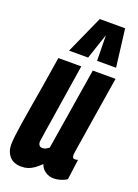

<svg xmlns="http://www.w3.org/2000/svg" viewBox="-153 -853 668 927"><g transform="rotate(20 180.5 -389.5)"><path d="M80.4 10Q40.1 10 19 -13.7Q-2 -37.4 -2 -73.8Q-2 -91 1 -117.2Q4 -143.3 9.8 -181Q15.7 -218.7 24.3 -270.1Q33 -321.5 44.5 -389.5Q56 -457.4 69.3 -544H187Q176.5 -478 168.3 -425Q160 -371.9 153.4 -329.4Q146.8 -286.9 141.4 -252.7Q135.9 -218.5 131.4 -190Q126.9 -161.5 123.4 -135.8Q122.7 -124.9 127.9 -117.1Q133.1 -109.2 143.9 -109.2Q150.3 -109.2 155.5 -110.6Q160.6 -112 166.4 -115.5Q172.2 -119 178.2 -123.4L246.1 -544H363.1Q343.9 -425.4 331.7 -349Q319.5 -272.5 312.6 -228.5Q305.6 -184.4 302.3 -164.2Q299 -143.9 298.4 -137.7Q297.7 -131.5 297.7 -129.2Q297.7 -121.2 300.7 -116.5Q303.6 -111.7 311 -111.7Q313.9 -111.7 318.2 -112.3Q322.5 -112.9 326.6 -114.8L312.7 -10.5Q300.9 -1.6 282.1 4.2Q263.2 10 246.7 10Q220.8 10 201.7 -3.7Q182.6 -17.3 176.4 -38.2Q159.6 -21.9 144.6 -11.2Q129.5 -0.5 114.1 4.7Q98.6 10 80.4 10ZM105.5 -595.3 192.7 -789.3H323L347.1 -595.3H249.5L247.3 -726.4L203.4 -595.3Z"/></g></svg>

Font: Georama ExtraCondensed Thin
Style: Italic
Weight: 100
Width: 2
Italic angle: -9°
Designer: Jean-Baptiste Levee
Foundry: Production Type
Version: Version 1.001